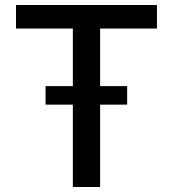

<svg xmlns="http://www.w3.org/2000/svg" viewBox="-20 -747 691 767"><path d="M607 -727V-633H380V0H271V-633H44V-727ZM488 -403V-329H162V-403Z"/></svg>

Font: Sinter Medium
Style: Regular
Weight: 500
Foundry: Adobe & rsms
Version: Version 1.000